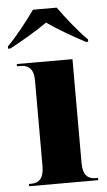

<svg xmlns="http://www.w3.org/2000/svg" viewBox="-82 -802 469 838"><g transform="rotate(-5 152.0 -383.0)"><path d="M-28 -616V-606H-18C28 -630 102 -673 147 -705C192 -673 267 -630 313 -606H323V-616C284 -654 231 -721 199 -766H95C63 -721 11 -654 -28 -616ZM11 0H314V-10H304C271 -10 248 -26 248 -81V-536H4V-526H21C52 -526 77 -510 77 -459V-83C77 -27 54 -10 21 -10H11Z"/></g></svg>

Font: Noto Serif Display Condensed Black
Style: Regular
Weight: 900
Width: 3
Designer: Monotype Design Team
Foundry: Monotype Imaging Inc.
Version: Version 2.009